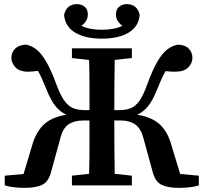

<svg xmlns="http://www.w3.org/2000/svg" viewBox="-20 -897 986 929"><path d="M718 -68 673 -232Q661 -276 634 -295Q607 -314 564 -314H533Q533 -248 533.5 -184Q534 -120 535 -56L618 -47V0H328V-47L411 -56Q413 -119 413 -183Q413 -247 413 -314H382Q339 -314 311.5 -295Q284 -276 273 -232L228 -68Q216 -19 185.5 -3.5Q155 12 100 12Q78 12 51.5 9.5Q25 7 3 0V-47L94 -55L135 -192Q152 -254 189 -291.5Q226 -329 301 -342Q270 -356 247.5 -384.5Q225 -413 205 -464Q193 -493 183.5 -514.5Q174 -536 164 -554Q153 -553 141 -551.5Q129 -550 118 -550Q74 -550 54.5 -571.5Q35 -593 35 -616Q35 -644 53.5 -662Q72 -680 106 -681Q133 -676 156.5 -657.5Q180 -639 203.5 -599Q227 -559 253 -488Q273 -434 293 -407.5Q313 -381 337 -372.5Q361 -364 392 -364H413Q413 -429 413 -489Q413 -549 411 -607L328 -616V-663H618V-616L535 -607Q534 -544 533.5 -481.5Q533 -419 533 -364H554Q586 -364 610 -372.5Q634 -381 653.5 -407.5Q673 -434 692 -488Q718 -559 741.5 -599Q765 -639 789 -657.5Q813 -676 840 -681Q875 -680 893 -662Q911 -644 911 -616Q911 -592 891 -571Q871 -550 826 -550Q804 -550 781 -553Q771 -536 761.5 -514.5Q752 -493 740 -464Q720 -413 697.5 -384.5Q675 -356 644 -342Q720 -329 757 -291.5Q794 -254 810 -192L852 -55L942 -47V0Q921 7 894.5 9.5Q868 12 845 12Q791 12 760.5 -3.5Q730 -19 718 -68ZM473 -710Q393 -710 344 -739Q295 -768 290 -825Q302 -877 353 -877Q374 -877 389.5 -864.5Q405 -852 405 -827Q405 -795 374 -772Q412 -753 473 -753Q534 -753 572 -772Q541 -795 541 -827Q541 -852 556.5 -864.5Q572 -877 593 -877Q644 -877 656 -825Q651 -768 602 -739Q553 -710 473 -710Z"/></svg>

Font: Source Serif Pro SemiBold
Style: Regular
Weight: 600
Designer: Frank Grießhammer
Foundry: Adobe Systems Incorporated
Version: Version 3.001;hotconv 1.0.111;makeotfexe 2.5.65597